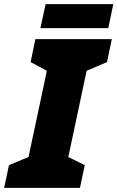

<svg xmlns="http://www.w3.org/2000/svg" viewBox="-56 -902 564 922"><path d="M138 -767H464L488 -882H163ZM-36 0H328L351 -109L272 -148L360 -562L458 -604L481 -714H114L91 -604L169 -562L81 -148L-13 -109Z"/></svg>

Font: Noto Sans Black
Style: Italic
Weight: 900
Italic angle: -12°
Designer: Monotype Design Team
Foundry: Monotype Imaging Inc.
Version: Version 2.013